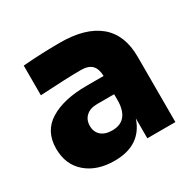

<svg xmlns="http://www.w3.org/2000/svg" viewBox="-131 -701 862 853"><g transform="rotate(-30 300.0 -274.0)"><path d="M225.1 14.2Q135.7 14.2 80.8 -33Q25.9 -80.1 25.9 -162.1Q25.9 -251 95.2 -293.9Q164.6 -336.9 283.2 -336.9H370.1Q369.1 -374.5 351.3 -392.3Q333.5 -410.2 294.9 -410.2Q228 -410.2 85.9 -401.9V-554.2Q181.6 -562 276.9 -562Q406.2 -562 475.1 -505.1Q543.9 -448.2 543.9 -335V0H399.9V-102.1Q361.3 14.2 225.1 14.2ZM283.2 -107.9Q365.2 -107.9 370.1 -204.1V-243.2H283.2Q247.1 -243.2 226.6 -224.6Q206.1 -206.1 206.1 -174.8Q206.1 -144 226.3 -126Q246.6 -107.9 283.2 -107.9Z"/></g></svg>

Font: Sora ExtraBold
Style: Regular
Weight: 800
Designer: Jonathan Barnbrook, Julián Moncada
Foundry: Barnbrook Fonts
Version: Version 2.000